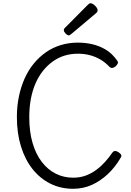

<svg xmlns="http://www.w3.org/2000/svg" viewBox="-20 -1155 815 1194"><path d="M435 19Q357 19 293 -13Q229 -45 182.5 -103.5Q136 -162 110.5 -244Q85 -326 85 -427Q85 -494 97.5 -554.5Q110 -615 133 -666.5Q156 -718 189.5 -759Q223 -800 265 -829.5Q307 -859 357.5 -874.5Q408 -890 465 -890Q510 -890 554 -880Q598 -870 637.5 -846.5Q677 -823 708 -779Q716 -768 712.5 -760.5Q709 -753 700 -743Q688 -734 679 -732.5Q670 -731 660 -740Q635 -767 604 -785Q573 -803 538.5 -812Q504 -821 464 -821Q420 -821 381 -809Q342 -797 308 -772.5Q274 -748 247 -714Q220 -680 201 -636.5Q182 -593 172 -540.5Q162 -488 162 -427Q162 -336 182.5 -266Q203 -196 240 -148Q277 -100 326.5 -75Q376 -50 435 -50Q478 -50 514 -63.5Q550 -77 580 -99.5Q610 -122 634.5 -149.5Q659 -177 678 -205Q686 -216 696 -216Q706 -216 719 -207Q733 -197 734.5 -189Q736 -181 728 -170Q695 -114 649.5 -71.5Q604 -29 550.5 -5Q497 19 435 19ZM408 -935Q399 -935 388 -946.5Q377 -958 377 -966Q377 -970 377.5 -973Q378 -976 383 -981L526 -1125Q531 -1129 534.5 -1132Q538 -1135 543 -1135Q551 -1135 561.5 -1127.5Q572 -1120 579.5 -1110Q587 -1100 587 -1092Q587 -1086 585 -1082Q583 -1078 576 -1072L424 -944Q419 -940 415 -937.5Q411 -935 408 -935Z"/></svg>

Font: Playwrite GB S Light
Style: Regular
Weight: 300
Designer: Veronika Burian, José Scaglione
Foundry: TypeTogether
Version: Version 1.002